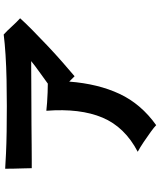

<svg xmlns="http://www.w3.org/2000/svg" viewBox="67 -874 866 1040"><g transform="rotate(-90 500.0 -354.0)"><path d="M342 59Q331 48 305.5 29.5Q280 11 251 -8.5Q222 -28 198 -41Q332 -111 383 -232Q434 -353 420 -536Q437 -534 464 -532Q491 -530 519.5 -529Q548 -528 567 -528Q592 -546 617 -564Q642 -582 661.5 -596.5Q681 -611 689 -618Q683 -618 650.5 -618Q618 -618 568.5 -617.5Q519 -617 461 -617Q403 -617 344.5 -616.5Q286 -616 236 -615.5Q186 -615 152 -615Q118 -615 109 -615Q109 -632 108 -658.5Q107 -685 106.5 -712.5Q106 -740 106 -759Q137 -757 189 -754.5Q241 -752 307 -751Q373 -750 445.5 -750Q518 -750 589 -751.5Q660 -753 723 -757Q786 -761 833 -767Q853 -749 876 -723.5Q899 -698 921 -678Q897 -651 857.5 -612Q818 -573 772.5 -530Q727 -487 683 -448.5Q639 -410 607 -383L578 -412Q566 -256 511.5 -139.5Q457 -23 342 59Z"/></g></svg>

Font: Zen Kaku Gothic Antique Black
Style: Regular
Weight: 900
Designer: Yoshimichi Ohira
Foundry: Positype
Version: Version 1.001